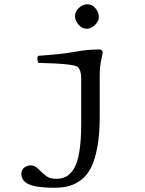

<svg xmlns="http://www.w3.org/2000/svg" viewBox="-20 -725 680 901"><path d="M448 -174Q448 -93 436.5 -33Q425 27 406.5 63Q388 99 359.5 120Q331 141 302 148.5Q273 156 235 156Q140 156 106 135Q89 125 83.5 109Q78 93 82 79.5Q86 66 96 60Q112 49 130 51.5Q148 54 162 70Q188 96 203 105Q218 114 245 114Q271 114 290 104Q309 94 326 68Q343 42 352 -11Q361 -64 361 -142V-359Q361 -393 346 -410Q332 -426 160 -430Q152 -446 158 -463Q265 -470 332 -482Q391 -493 448 -493Q453 -493 457.5 -489Q462 -485 462 -480Q462 -474 455 -443Q448 -412 448 -372ZM332 -650Q332 -671 350.5 -688Q369 -705 390 -705Q412 -705 428 -686Q444 -667 444 -645Q444 -626 426 -608Q408 -590 386 -590Q366 -590 349 -609Q332 -628 332 -650Z"/></svg>

Font: Libertinus Mono
Style: Regular
Weight: 400
Designer: Philipp H. Poll
Foundry: Khaled Hosny
Version: Version 6.7